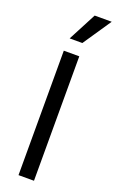

<svg xmlns="http://www.w3.org/2000/svg" viewBox="-178 -982 622 1025"><g transform="rotate(20 133.0 -469.5)"><path d="M166 0H78.1V-707H166ZM168.9 -939.5H265.6L157.2 -779.3H85Z"/></g></svg>

Font: Pretendard
Style: Regular
Weight: 400
Designer: Base glyphs from Inter by Rasmus Andersson; Hangeul glyphs from Noto Sans CJK(Source Han Sans) by Jang Soo-young and Kan
Foundry: Kil Hyung-jin
Version: Version 1.309